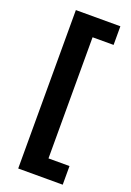

<svg xmlns="http://www.w3.org/2000/svg" viewBox="-153 -731 621 910"><g transform="rotate(20 157.5 -276.5)"><path d="M64.5 123.5V-675.5H289V-581.5H183V29.5H289V123.5Z"/></g></svg>

Font: Anek Odia SemiBold
Style: Regular
Weight: 600
Version: Version 1.003